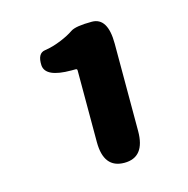

<svg xmlns="http://www.w3.org/2000/svg" viewBox="-75 -946 582 593"><g transform="rotate(-15 216.0 -649.5)"><path d="M253 -426Q187 -426 187 -510V-739Q187 -744 182 -744H168Q86 -744 83 -783Q81 -822 106 -825.5Q131 -829 160 -841Q184 -851 200 -862Q216 -873 268 -873Q319 -873 319 -789V-510Q319 -426 253 -426Z"/></g></svg>

Font: Resource Han Rounded JP Heavy
Style: Regular
Weight: 900
Designer: Cyano Hao (round all glyphs); Ryoko NISHIZUKA 西塚涼子 (kana, bopomofo & ideographs); Paul D. Hunt (Latin, Greek & Cyrillic)
Foundry: Cyano Hao
Version: 0.990